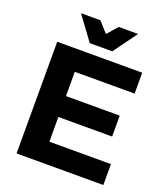

<svg xmlns="http://www.w3.org/2000/svg" viewBox="-160 -1019 989 1131"><g transform="rotate(20 334.0 -453.0)"><path d="M401 -758 509 -906H388L331 -841L273 -906H151L260 -758ZM235 -131V-286H572V-417H235V-569H610V-700H77V0H621V-131Z"/></g></svg>

Font: Juman SemiBold
Style: Regular
Weight: 600
Designer: Bandar Raffah (Arabic) Julieta Ulanovsky (Latin)
Foundry: Caramella
Version: Version 5.022;PS 005.022;hotconv 1.0.88;makeotf.lib2.5.64775